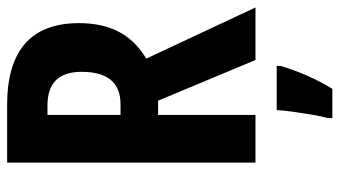

<svg xmlns="http://www.w3.org/2000/svg" viewBox="-232 -522 975 552"><g transform="rotate(-90 256.0 -246.5)"><path d="M230 -714Q465 -714 465 -507Q465 -441 440.5 -393.5Q416 -346 363 -314L510 0H359L242 -280H201V0H64V-714ZM229 -598H201V-388H232Q325 -388 325 -500Q325 -598 229 -598ZM342 72Q331 110 313.5 149.5Q296 189 276 221H192V208Q197 191 201.5 164Q206 137 210 109Q214 81 215 61H342Z"/></g></svg>

Font: Noto Sans ExtraCondensed
Style: Bold
Weight: 700
Width: 2
Designer: Monotype Design Team
Foundry: Monotype Imaging Inc.
Version: Version 2.013; ttfautohint (v1.8.4.7-5d5b)